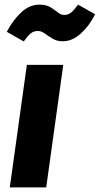

<svg xmlns="http://www.w3.org/2000/svg" viewBox="-20 -813 433 833"><path d="M96.5 -531.6H254.5L180.5 0H22.5ZM252.5 -633.9Q227.4 -633.9 208.4 -645.2Q189.4 -656.6 174.4 -667.6Q159.4 -678.6 144.1 -678.6Q125.1 -678.6 111.6 -666.8Q98 -654.9 83 -633.2L9.6 -675Q34.5 -723.7 71 -758.3Q107.5 -792.9 151.3 -792.9Q180.3 -792.9 198.5 -781.8Q216.6 -770.8 230.4 -759.5Q244.3 -748.1 259 -748.1Q276.6 -748.1 290 -759.8Q303.3 -771.5 318.7 -792.8L392.8 -751.1Q367.2 -700.3 330.2 -667.1Q293.2 -633.9 252.5 -633.9Z"/></svg>

Font: Fira Sans Variable
Style: Italic
Weight: 397
Italic angle: -8°
Designer: Carrois Corporate & Edenspiekermann AG
Foundry: Carrois Corporate GbR & Edenspiekermann AG
Version: Version 4.202